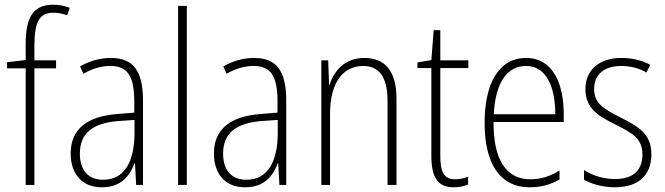

<svg xmlns="http://www.w3.org/2000/svg" viewBox="-20 -785 2823 815"><path d="M218 -495V-529H126V-594C127 -693 147 -731 207 -731C226 -731 247 -727 265 -720L276 -752C256 -759 234 -765 206 -765C120 -765 89 -710 89 -598V-530L10 -521V-495H89V0H126V-495Z M450 -539C405 -539 359 -526 320 -503L334 -472C376 -496 414 -505 448 -505C519 -505 550 -466 550 -353V-307L477 -301C351 -291 280 -238 280 -133C280 -54 322 10 412 10C494 10 531 -38 551 -92H553L558 0H587V-357C587 -486 545 -539 450 -539ZM480 -271 551 -276V-218C550 -101 510 -22 418 -22C355 -22 319 -62 319 -133C319 -219 373 -262 480 -271Z M773 0V-760H736V0Z M1058 -539C1013 -539 967 -526 928 -503L942 -472C984 -496 1022 -505 1056 -505C1127 -505 1158 -466 1158 -353V-307L1085 -301C959 -291 888 -238 888 -133C888 -54 930 10 1020 10C1102 10 1139 -38 1159 -92H1161L1166 0H1195V-357C1195 -486 1153 -539 1058 -539ZM1088 -271 1159 -276V-218C1158 -101 1118 -22 1026 -22C963 -22 927 -62 927 -133C927 -219 981 -262 1088 -271Z M1526 -539C1443 -539 1398 -484 1379 -425H1377L1373 -529H1344V0H1381V-302C1381 -439 1439 -505 1522 -505C1587 -505 1625 -461 1625 -356V0H1663V-365C1663 -485 1614 -539 1526 -539Z M1912 -24C1863 -24 1849 -57 1849 -124V-496H1968V-529H1849V-657H1821L1811 -530L1752 -520V-496H1811V-124C1811 -36 1835 10 1906 10C1932 10 1951 5 1967 -2V-35C1953 -29 1933 -24 1912 -24Z M2213 -539C2095 -539 2037 -427 2037 -263C2037 -98 2097 10 2229 10C2278 10 2318 -2 2355 -23V-61C2311 -35 2275 -24 2231 -24C2127 -24 2074 -110 2075 -267H2373V-300C2373 -428 2328 -539 2213 -539ZM2213 -505C2300 -505 2337 -415 2337 -300H2076C2083 -437 2134 -505 2213 -505Z M2745 -130C2745 -220 2686 -249 2613 -287C2542 -323 2502 -346 2502 -407C2502 -471 2547 -505 2617 -505C2655 -505 2696 -495 2724 -477L2740 -510C2707 -528 2665 -539 2618 -539C2519 -539 2465 -484 2465 -407C2465 -323 2521 -292 2597 -254C2666 -219 2707 -196 2707 -130C2707 -64 2670 -25 2590 -25C2542 -25 2495 -40 2459 -63V-22C2488 -6 2534 10 2590 10C2693 10 2745 -44 2745 -130Z"/></svg>

Font: Noto Sans Condensed ExtraLight
Style: Regular
Weight: 200
Width: 3
Designer: Monotype Design Team
Foundry: Monotype Imaging Inc.
Version: Version 2.013